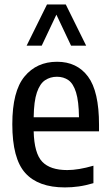

<svg xmlns="http://www.w3.org/2000/svg" viewBox="-20 -828 492 858"><path d="M270 9.5Q151 9.5 93 -54.8Q35 -119 35 -273Q35 -420 89.5 -486Q144 -552 235 -552Q324 -552 373.2 -486Q422.5 -420 422.5 -270.5V-241H130.5Q133 -142.5 168.8 -105.2Q204.5 -68 280.5 -68Q330.5 -68 397.5 -87.5V-9.5Q362 1 331.5 5.2Q301 9.5 270 9.5ZM234.5 -485Q205 -485 181.8 -469.8Q158.5 -454.5 145 -415.2Q131.5 -376 130.5 -304H333Q332 -376 319.8 -415.2Q307.5 -454.5 285.8 -469.8Q264 -485 234.5 -485ZM99 -624 190 -808H274L365 -624H297.5L232 -762.5L166.5 -624Z"/></svg>

Font: Encode Sans Condensed Medium
Style: Regular
Weight: 500
Width: 3
Designer: Multiple Designers
Foundry: Impallari Type
Version: Version 3.000; ttfautohint (v1.8.3) -l 8 -r 50 -G 200 -x 14 